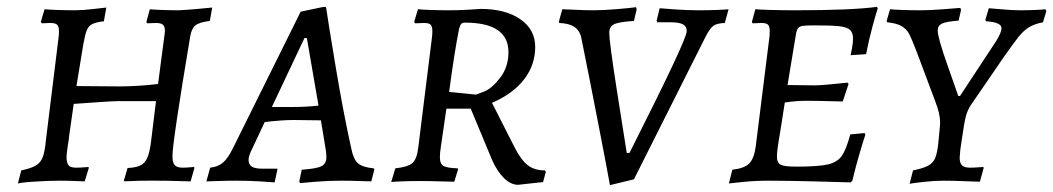

<svg xmlns="http://www.w3.org/2000/svg" viewBox="-20 -527 3072 560"><path d="M483 -72Q483 -53 489.5 -45.5Q496 -38 512 -38Q524 -38 533.5 -39Q543 -40 546 -40L547 -37L536 2Q526 2 497.5 1Q469 0 438 0H411Q380 0 367 1Q359 1 351.5 1.5Q344 2 341 1L352 -37Q376 -38 389.5 -44.5Q403 -51 410 -67.5Q417 -84 421 -118L435 -232H323Q308 -232 260 -228.5Q212 -225 195 -224L182 -133Q180 -113 178 -104Q174 -78 174 -68Q174 -61 175 -58Q177 -46 183 -42Q189 -38 203 -38Q215 -38 225 -39Q235 -40 238 -40L239 -37L227 2Q220 2 199 1Q178 0 155 0Q119 0 76 3Q33 6 32 9L42 -30Q71 -36 85 -44.5Q99 -53 105 -69.5Q111 -86 114 -119L151 -419Q152 -426 152 -437Q152 -450 146.5 -455Q141 -460 127 -460L102 -459L99 -463L110 -500Q120 -499 146 -498Q172 -497 198 -497Q220 -497 250.5 -500.5Q281 -504 290 -505L283 -465Q259 -462 248.5 -456.5Q238 -451 233 -438.5Q228 -426 223 -398L203 -276L329 -275Q381 -275 441 -282L459 -419Q461 -433 461 -437Q461 -450 455 -455Q449 -460 435 -460L409 -459L407 -463L417 -500Q426 -499 451 -498Q476 -497 501 -497Q524 -498 556.5 -501Q589 -504 599 -505L592 -466Q561 -462 550 -453Q539 -444 535 -422Q483 -112 483 -72Z M1070 -36 1072 -33 1063 2Q1053 2 1027.5 1Q1002 0 976 0Q938 0 901.5 3Q865 6 855 7L853 2L860 -32Q904 -35 918 -42.5Q932 -50 932 -69Q932 -82 929 -97L916 -176L836 -177Q803 -177 752 -171L716 -94Q705 -73 705 -61Q705 -47 714.5 -41Q724 -35 746 -35H789V-32L781 5Q771 4 737.5 2Q704 0 671 0Q641 0 615.5 1Q590 2 582 2L593 -38Q615 -40 630 -52.5Q645 -65 660 -96L857 -493L924 -507L931 -506Q937 -464 959.5 -329.5Q982 -195 1005 -92Q1011 -62 1024.5 -50.5Q1038 -39 1070 -36ZM839 -215Q873 -215 909 -219L875 -416H868L773 -215Z M1266 -100Q1263 -81 1263 -69Q1263 -49 1273.5 -43Q1284 -37 1315 -36L1316 -33L1305 3Q1294 3 1263.5 2Q1233 1 1203 1Q1174 1 1151 2Q1128 3 1121 4L1133 -36Q1170 -40 1183 -51.5Q1196 -63 1200 -97L1240 -419Q1241 -426 1241 -436Q1241 -450 1236 -455Q1231 -460 1217 -460L1191 -459L1188 -463L1199 -500Q1209 -499 1235 -498Q1261 -497 1288 -497Q1315 -497 1343 -498.5Q1371 -500 1382 -501Q1454 -501 1497.5 -471Q1541 -441 1541 -390Q1541 -338 1509 -296Q1477 -254 1415 -227L1481 -97Q1500 -60 1519.5 -45Q1539 -30 1569 -30L1572 -26L1564 4L1491 12Q1470 12 1450 -7.5Q1430 -27 1415 -61L1353 -210H1282ZM1463 -375Q1463 -461 1336 -461Q1329 -461 1325.5 -457.5Q1322 -454 1319 -443Q1305 -373 1290 -259L1368 -251Q1369 -251 1392 -260Q1415 -269 1439 -300.5Q1463 -332 1463 -375Z M1611 -460 1610 -464 1620 -500Q1630 -500 1658 -498.5Q1686 -497 1712 -497Q1740 -497 1781 -500.5Q1822 -504 1835 -506L1837 -500L1829 -466Q1784 -463 1770.5 -456Q1757 -449 1757 -431Q1757 -406 1778.5 -268Q1800 -130 1808 -81H1816L1827 -103Q1983 -412 1983 -436Q1983 -450 1972 -456Q1961 -462 1936 -462H1897L1895 -466L1904 -503Q1914 -502 1949.5 -499.5Q1985 -497 2017 -497Q2047 -497 2072 -498Q2097 -499 2105 -500L2094 -460Q2071 -459 2061 -452Q2051 -445 2039 -422L1829 -4L1759 13Q1752 -27 1726 -161Q1700 -295 1676 -414Q1672 -437 1656 -448Q1640 -459 1611 -460Z M2302 -41Q2365 -41 2393 -47Q2421 -53 2434.5 -71.5Q2448 -90 2460 -135L2502 -139L2504 -134Q2500 -123 2488 -82.5Q2476 -42 2466 0L2461 5Q2435 4 2353.5 2Q2272 0 2222 0Q2183 0 2149 3.5Q2115 7 2106 8L2116 -32Q2151 -36 2165 -50Q2179 -64 2184 -98L2224 -418Q2225 -425 2225 -437Q2225 -450 2220 -455Q2215 -460 2201 -460L2175 -459L2173 -463L2183 -500Q2194 -499 2227.5 -498Q2261 -497 2300 -497Q2464 -497 2538 -507L2540 -502Q2536 -491 2525.5 -452.5Q2515 -414 2506 -369L2461 -366Q2462 -371 2465 -386.5Q2468 -402 2468 -414Q2468 -432 2459 -440Q2450 -448 2428 -450.5Q2406 -453 2357 -453Q2331 -453 2321 -451.5Q2311 -450 2307 -444Q2303 -438 2301 -424L2277 -279L2356 -278Q2373 -278 2407 -281.5Q2441 -285 2452 -286L2455 -282L2438 -231Q2427 -231 2396 -232Q2365 -233 2330 -233Q2302 -233 2269 -228L2256 -145Q2246 -88 2246 -71Q2246 -52 2257 -46.5Q2268 -41 2302 -41Z M2775 -247H2780L2884 -405Q2901 -431 2901 -445Q2901 -462 2856 -465L2854 -469L2864 -503Q2868 -503 2900 -500Q2932 -497 2954 -497Q2979 -497 3000.5 -498Q3022 -499 3029 -500L3032 -495L3022 -462Q2996 -457 2980.5 -447Q2965 -437 2952 -421Q2939 -405 2908 -361L2814 -224Q2802 -207 2797 -187.5Q2792 -168 2785 -118L2781 -91L2779 -67Q2779 -51 2786 -44.5Q2793 -38 2809 -38Q2822 -38 2833 -39Q2844 -40 2848 -40L2849 -37L2838 3Q2826 3 2794.5 1.5Q2763 0 2732 0Q2706 0 2674.5 3.5Q2643 7 2633 9L2643 -30Q2673 -36 2687.5 -44Q2702 -52 2708 -67Q2714 -82 2717 -112L2720 -144Q2722 -162 2722 -170Q2722 -195 2708 -231L2654 -375Q2639 -414 2632 -427.5Q2625 -441 2611 -450Q2597 -459 2568 -462L2566 -466L2576 -500Q2585 -499 2610.5 -498Q2636 -497 2665 -497Q2692 -497 2730.5 -500Q2769 -503 2781 -504L2783 -498L2776 -467Q2739 -464 2727 -458Q2715 -452 2715 -438Q2715 -417 2744.5 -334Q2774 -251 2775 -247Z"/></svg>

Font: Alegreya SC
Style: Italic
Weight: 400
Italic angle: -7°
Designer: Juan Pablo del Peral
Foundry: Huerta Tipografica
Version: Version 2.007; ttfautohint (v1.6)